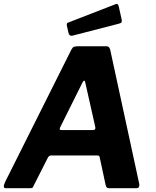

<svg xmlns="http://www.w3.org/2000/svg" viewBox="-26 -984 817 1004"><path d="M4 0Q-5 0 -6 -8Q-7 -16 1 -33L348 -726Q354 -737 361.5 -739.5Q369 -742 380 -742H530Q541 -742 546 -734Q551 -726 552 -716L702 -23Q704 -15 701 -7.5Q698 0 689 0H543Q529 0 526 -18L495 -163Q494 -171 483 -171H241Q230 -171 224 -159L148 -9Q146 -3 142.5 -1.5Q139 0 130 0H4ZM461 -304Q476 -304 472 -321L420 -552Q419 -562 414.5 -562Q410 -562 405 -552L289 -319Q285 -309 286.5 -306.5Q288 -304 295 -304ZM595 -950 610 -883Q612 -874 610 -868.5Q608 -863 595 -860L355 -798Q345 -795 339 -800Q333 -805 332 -813L324 -848Q321 -862 328 -865L578 -962Q583 -965 588 -962.5Q593 -960 595 -950Z"/></svg>

Font: Libre Franklin
Style: Bold Italic
Weight: 700
Italic angle: -8°
Designer: Pablo Impallari, Rodrigo Fuenzalida, Nhung Nguyen
Foundry: Impallari Type
Version: Version 3.000